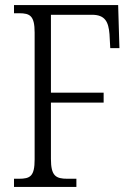

<svg xmlns="http://www.w3.org/2000/svg" viewBox="-20 -734 527 754"><path d="M35 0H280V-32H245C199 -32 180 -43 180 -110V-331H387V-370H180V-676H341C393 -676 406 -648 410 -600L413 -545H449L444 -714H35V-682H55C98 -682 116 -672 116 -606V-108C116 -42 99 -32 54 -32H35Z"/></svg>

Font: Noto Serif Devanagari Condensed Light
Style: Regular
Weight: 300
Width: 3
Designer: Universal Thirst, Indian Type Foundry and the Monotype Design Team
Foundry: Monotype Imaging Inc.
Version: Version 2.004